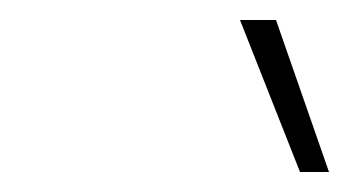

<svg xmlns="http://www.w3.org/2000/svg" viewBox="-20 -790 349 192"><path d="M309 -618H280L220 -770H256Z"/></svg>

Font: Be Vietnam Pro Variable Thin
Style: Italic
Weight: 100
Italic angle: -12°
Designer: Lam Bao, Tony Le, Vietanh Nguyen
Foundry: Yellow Type Foundry
Version: Version 1.002